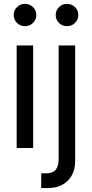

<svg xmlns="http://www.w3.org/2000/svg" viewBox="-20 -754 468 978"><path d="M64.9 0V-522.5H148.9V0ZM107.4 -620.6Q83.5 -620.6 66.7 -637.2Q49.8 -653.8 49.8 -677.2Q49.8 -701.2 66.7 -717.8Q83.5 -734.4 106.9 -734.4Q131.3 -734.4 148.2 -717.8Q165 -701.2 165 -677.2Q165 -653.8 148.2 -637.2Q131.3 -620.6 107.4 -620.6ZM278.8 -522.5H362.8V64.9Q363.3 105.5 346.9 137Q330.6 168.5 299.1 186.3Q267.6 204.1 221.7 204.1H189.9V128.9H215.3Q248.5 128.9 263.7 110.8Q278.8 92.8 278.8 55.2ZM321.3 -620.6Q297.4 -620.6 280.5 -637.2Q263.7 -653.8 263.7 -677.2Q263.7 -701.2 280.5 -717.8Q297.4 -734.4 320.8 -734.4Q345.2 -734.4 362.1 -717.8Q378.9 -701.2 378.9 -677.2Q378.9 -653.8 362.1 -637.2Q345.2 -620.6 321.3 -620.6Z"/></svg>

Font: Inter 28pt
Style: Regular
Weight: 400
Designer: Rasmus Andersson
Foundry: rsms
Version: Version 4.001;git-66647c0bb